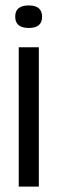

<svg xmlns="http://www.w3.org/2000/svg" viewBox="-20 -687 212 707"><path d="M49 0V-513H123V0ZM86 -584Q36 -584 36 -626Q36 -667 86 -667Q135 -667 135 -625Q135 -584 86 -584Z"/></svg>

Font: Bricolage Grotesque 48pt Light
Style: Regular
Weight: 300
Designer: Mathieu Triay
Foundry: Atelier Triay
Version: Version 1.000; ttfautohint (v1.8.4.7-5d5b);gftools[0.9.32]